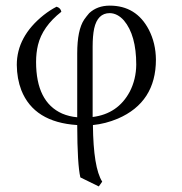

<svg xmlns="http://www.w3.org/2000/svg" viewBox="-20 -439 649 686"><path d="M466.8 -208Q466.8 -313.5 422.9 -365.7Q399.9 -391.6 372.1 -392.1Q328.6 -392.1 316.4 -336.9Q311 -310.5 311 -272.9V-21Q401.4 -32.2 443.8 -111.8Q466.3 -155.8 466.8 -208ZM312 7.8Q313.5 160.2 345.2 210L333 227.1L267.1 194.8Q256.3 149.4 255.9 7.8Q101.6 -2 56.2 -116.7Q40.5 -157.7 40 -207Q40 -308.6 136.2 -385.3Q159.2 -403.3 182.1 -415Q196.8 -410.6 199.2 -397Q131.8 -344.2 115.7 -278.3Q108.9 -250 108.9 -217.8Q108.9 -74.7 202.1 -33.2Q227.1 -22.5 255.9 -20V-248Q255.9 -332 280.8 -369.1Q289.1 -380.9 298.8 -392.1Q327.6 -418.9 372.1 -418.9Q466.8 -418.9 511.7 -333Q536.6 -284.7 537.1 -226.1Q537.1 -73.7 400.9 -15.1Q356.9 3.4 312 7.8Z"/></svg>

Font: Linux Libertine Display O
Style: Regular
Weight: 400
Designer: Philipp H. Poll
Foundry: Philipp H. Poll
Version: Version 5.0.9